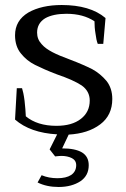

<svg xmlns="http://www.w3.org/2000/svg" viewBox="-20 -527 504 766"><path d="M380 -31C412 -55 428 -89 428 -132C428 -161 420 -185 405 -204C389 -223 370 -239 348 -251C326 -262 297 -275 260 -289C230 -300 206 -310 189 -319C172 -328 157 -338 146 -351C134 -364 128 -379 128 -397C128 -422 139 -441 160 -454C181 -466 210 -472 245 -472C290 -472 327 -462 357 -442C357 -427 358 -410 361 -393C363 -376 366 -362 370 -352C370 -352 392 -352 392 -352C392 -352 401 -455 401 -455C360 -490 301 -507 226 -507C173 -507 128 -497 93 -477C58 -456 40 -426 40 -386C40 -357 48 -332 64 -313C79 -294 98 -279 120 -268C142 -257 171 -244 208 -230C252 -215 285 -200 306 -186C327 -171 338 -151 338 -126C338 -95 326 -71 303 -53C279 -34 246 -25 205 -25C154 -25 113 -38 83 -63C82 -80 81 -101 78 -125C75 -149 71 -166 68 -175C68 -175 47 -175 47 -175C47 -175 40 -50 40 -50C80 -15 136 5 208 9C208 9 178 69 178 69C178 69 200 97 200 97C209 96 218 95 225 95C241 95 255 98 267 104C278 110 284 119 284 132C284 149 277 162 264 171C250 180 232 184 209 184C186 184 165 180 146 172C146 172 130 201 130 201C154 213 182 219 214 219C249 219 278 211 301 196C323 181 334 160 334 132C334 109 325 92 307 81C288 70 262 65 228 65C228 65 254 10 254 10C305 7 347 -6 380 -31Z"/></svg>

Font: BUSH 25 TRIRONG
Style: Regular
Weight: 400
Designer: Katatrad Team
Foundry: CadsonDemak